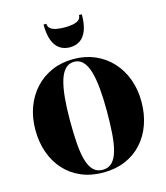

<svg xmlns="http://www.w3.org/2000/svg" viewBox="-145 -1139 1090 1259"><g transform="rotate(-15 399.5 -509.5)"><path d="M400 10Q316.5 10 250 -18.5Q183.5 -47 136.5 -99Q89.5 -151 64.8 -221.2Q40 -291.5 40 -375Q40 -458.5 66 -528.8Q92 -599 140 -651Q188 -703 254 -731.5Q320 -760 400 -760Q480 -760 546 -731.5Q612 -703 660 -651Q708 -599 734 -528.8Q760 -458.5 760 -375Q760 -291.5 735.2 -221.2Q710.5 -151 663.5 -99Q616.5 -47 550 -18.5Q483.5 10 400 10ZM400 -8.5Q439 -8.5 463.5 -33Q488 -57.5 501.5 -104.8Q515 -152 520 -220Q525 -288 525 -375Q525 -462 518.5 -530Q512 -598 497.8 -645.2Q483.5 -692.5 459.5 -717Q435.5 -741.5 400 -741.5Q365 -741.5 340.8 -717Q316.5 -692.5 302.2 -645.2Q288 -598 281.5 -530Q275 -462 275 -375Q275 -288 280 -220Q285 -152 298.5 -104.8Q312 -57.5 336.5 -33Q361 -8.5 400 -8.5ZM400.5 -840Q360.5 -840 331.2 -860Q302 -880 286.2 -921.8Q270.5 -963.5 270.5 -1029H290Q290 -1007 306.2 -995.2Q322.5 -983.5 348 -979.2Q373.5 -975 400.5 -975Q427.5 -975 453 -979.2Q478.5 -983.5 494.8 -995.2Q511 -1007 511 -1029H530.5Q530.5 -963.5 514.8 -921.8Q499 -880 469.8 -860Q440.5 -840 400.5 -840Z"/></g></svg>

Font: Bodoni Moda 11pt Black
Style: Regular
Weight: 900
Designer: Owen Earl
Foundry: indestructible type
Version: Version 2.004